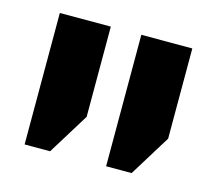

<svg xmlns="http://www.w3.org/2000/svg" viewBox="-67 -686 619 553"><g transform="rotate(15 242.5 -409.0)"><path d="M291 -213V-605H443V-336L367 -213ZM48 -213V-605H200V-336L124 -213Z"/></g></svg>

Font: Noto Sans Hebrew ExtraCondensed Extra
Style: Regular
Weight: 800
Width: 3
Designer: Monotype Design Team
Foundry: Monotype Imaging Inc.
Version: Version 1.902